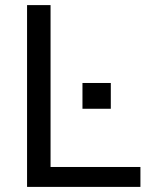

<svg xmlns="http://www.w3.org/2000/svg" viewBox="-20 -732 588 752"><path d="M86 0V-712H178V-78H530V0ZM303 -407H414V-306H303Z"/></svg>

Font: Muli Medium
Style: Regular
Weight: 500
Designer: Vernon Adams
Foundry: Vernon Adams
Version: Version 2.100; ttfautohint (v1.8.1.43-b0c9)